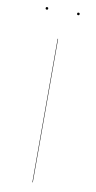

<svg xmlns="http://www.w3.org/2000/svg" viewBox="-92 -857 446 896"><g transform="rotate(10 131.0 -408.5)"><path d="M132 0H130V-680H132ZM62 -811Q62 -805 56 -805Q50 -805 50 -811Q50 -817 56 -817Q62 -817 62 -811ZM211 -811Q211 -805 205 -805Q199 -805 199 -811Q199 -817 205 -817Q211 -817 211 -811Z"/></g></svg>

Font: FiraGO Two
Style: Regular
Weight: 100
Designer: bBox Type
Foundry: bBox Type GmbH
Version: Version 1.001